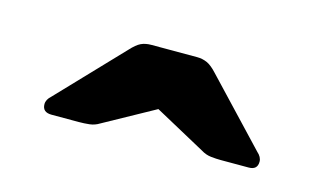

<svg xmlns="http://www.w3.org/2000/svg" viewBox="-37 -825 537 319"><g transform="rotate(15 232.0 -665.5)"><path d="M63 -588Q47 -588 47 -602Q47 -610 55 -617L158 -725Q168 -736 175.5 -739.5Q183 -743 193 -743H272Q281 -743 289 -739.5Q297 -736 307 -725L409 -617Q417 -610 417 -602Q417 -588 402 -588H354Q346 -588 337 -589Q328 -590 320 -595L232 -643L145 -595Q137 -590 128 -589Q119 -588 110 -588Z"/></g></svg>

Font: Rubik Light
Style: Bold
Weight: 700
Version: Version 2.104